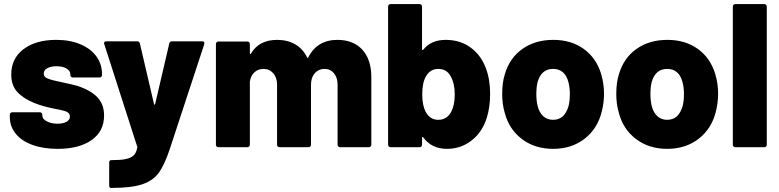

<svg xmlns="http://www.w3.org/2000/svg" viewBox="-20 -720 3811 939"><path d="M28 -148V-159Q28 -164 31.5 -167.5Q35 -171 40 -171H175Q180 -171 183.5 -167.5Q187 -164 187 -159V-155Q187 -138 209 -126.5Q231 -115 261 -115Q289 -115 305.5 -124.5Q322 -134 322 -150Q322 -166 305 -174Q291 -180 248 -188Q187 -200 146 -217Q91 -240 63 -272Q35 -304 35 -356Q35 -434 95 -479.5Q155 -525 255 -525Q322 -525 373 -503.5Q424 -482 451.5 -444Q479 -406 479 -357V-353Q479 -348 475.5 -344.5Q472 -341 467 -341H336Q331 -341 327.5 -344.5Q324 -348 324 -353V-356Q324 -374 305.5 -385Q287 -396 257 -396Q229 -396 211.5 -386.5Q194 -377 194 -360Q194 -343 213 -336Q236 -327 277 -319Q339 -306 358 -300Q423 -279 456 -244.5Q489 -210 489 -155Q489 -78 428 -35Q367 8 262 8Q191 8 138 -11.5Q85 -31 56.5 -66.5Q28 -102 28 -148Z M514 187V75Q514 63 525 63H530Q573 63 594 58Q620 53 633.5 40Q647 27 651 3Q653 2 651 -3L490 -504Q489 -505 489 -509Q489 -518 500 -518H651Q661 -518 664 -508L733 -212Q734 -208 736 -208Q738 -208 739 -212L808 -508Q811 -518 821 -518H969Q975 -518 978 -514.5Q981 -511 979 -504L810 10Q784 87 758 123Q730 163 676.5 181Q623 199 528 199H521Q518 199 516 195.5Q514 192 514 187Z M1036 -12V-505Q1036 -510 1039.5 -513.5Q1043 -517 1048 -517H1190Q1195 -517 1198.5 -513.5Q1202 -510 1202 -505V-460Q1202 -456 1204 -455.5Q1206 -455 1208 -459Q1247 -525 1336 -525Q1386 -525 1424 -503Q1462 -481 1482 -439Q1485 -433 1488 -440Q1509 -482 1545 -503.5Q1581 -525 1630 -525Q1708 -525 1752 -477Q1796 -429 1796 -342V-12Q1796 -7 1792.5 -3.5Q1789 0 1784 0H1643Q1638 0 1634.5 -3.5Q1631 -7 1631 -12V-306Q1631 -340 1613.5 -361.5Q1596 -383 1567 -383Q1538 -383 1519.5 -362Q1501 -341 1501 -306V-12Q1501 -7 1497.5 -3.5Q1494 0 1489 0H1347Q1342 0 1338.5 -3.5Q1335 -7 1335 -12V-306Q1335 -340 1316.5 -361.5Q1298 -383 1269 -383Q1242 -383 1224 -366Q1206 -349 1202 -321V-12Q1202 -7 1198.5 -3.5Q1195 0 1190 0H1048Q1043 0 1039.5 -3.5Q1036 -7 1036 -12Z M2050 -48Q2048 -51 2046 -50Q2044 -49 2044 -46V-12Q2044 -7 2040.5 -3.5Q2037 0 2032 0H1890Q1885 0 1881.5 -3.5Q1878 -7 1878 -12V-688Q1878 -693 1881.5 -696.5Q1885 -700 1890 -700H2032Q2037 -700 2040.5 -696.5Q2044 -693 2044 -688V-479Q2044 -476 2046 -475.5Q2048 -475 2050 -477Q2088 -525 2160 -525Q2230 -525 2281 -488Q2332 -451 2356 -387Q2377 -332 2377 -261Q2377 -197 2361 -145Q2339 -74 2286.5 -33Q2234 8 2166 8Q2091 8 2050 -48ZM2062 -173Q2083 -134 2123 -134Q2165 -134 2186 -172Q2204 -205 2204 -258Q2204 -312 2184 -347Q2165 -383 2123 -383Q2085 -383 2064 -348Q2045 -317 2045 -258Q2045 -205 2062 -173Z M2448 -170Q2436 -211 2436 -260Q2436 -317 2449 -357Q2472 -436 2534.5 -480.5Q2597 -525 2686 -525Q2773 -525 2834.5 -481Q2896 -437 2920 -358Q2934 -311 2934 -262Q2934 -218 2923 -174Q2902 -90 2838.5 -41Q2775 8 2685 8Q2596 8 2532.5 -40Q2469 -88 2448 -170ZM2609 -203Q2617 -170 2636.5 -152Q2656 -134 2685 -134Q2742 -134 2761 -203Q2767 -229 2767 -260Q2767 -291 2760 -318Q2743 -383 2685 -383Q2627 -383 2609 -318Q2603 -294 2603 -260Q2603 -229 2609 -203Z M3006 -170Q2994 -211 2994 -260Q2994 -317 3007 -357Q3030 -436 3092.5 -480.5Q3155 -525 3244 -525Q3331 -525 3392.5 -481Q3454 -437 3478 -358Q3492 -311 3492 -262Q3492 -218 3481 -174Q3460 -90 3396.5 -41Q3333 8 3243 8Q3154 8 3090.5 -40Q3027 -88 3006 -170ZM3167 -203Q3175 -170 3194.5 -152Q3214 -134 3243 -134Q3300 -134 3319 -203Q3325 -229 3325 -260Q3325 -291 3318 -318Q3301 -383 3243 -383Q3185 -383 3167 -318Q3161 -294 3161 -260Q3161 -229 3167 -203Z M3564 -12V-688Q3564 -693 3567.5 -696.5Q3571 -700 3576 -700H3718Q3723 -700 3726.5 -696.5Q3730 -693 3730 -688V-12Q3730 -7 3726.5 -3.5Q3723 0 3718 0H3576Q3571 0 3567.5 -3.5Q3564 -7 3564 -12Z"/></svg>

Font: Barlow GEO ExtraBold
Style: Regular
Weight: 800
Designer: Jeremy Tribby
Foundry: Tribby Type
Version: Version 1.408